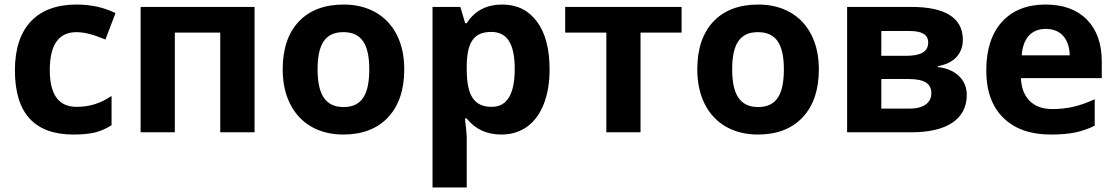

<svg xmlns="http://www.w3.org/2000/svg" viewBox="-20 -576 4860 836"><path d="M299.8 9.8C337.4 9.8 368.2 6.8 393.1 1C417.5 -4.9 441.9 -15.6 465.8 -30.8V-158.2C417 -125.5 370.1 -110.8 313 -110.8C235.4 -110.8 196.8 -164.1 196.8 -271C196.8 -380.9 235.4 -436 313 -436C353.5 -436 392.1 -422.9 439 -403.8L482.9 -519C432.6 -543.9 376 -556.2 313 -556.2C140.6 -556.2 44.9 -455.6 44.9 -270C44.9 -83.5 129.9 9.8 299.8 9.8Z M592.3 -545.9V0H741.2V-434.1H939V0H1088.4V-545.9Z M1740.2 -273.9C1740.2 -331.1 1729.5 -381.3 1708 -423.8C1665 -509.3 1582 -556.2 1477.1 -556.2C1392.6 -556.2 1327.1 -531.2 1280.8 -481.9C1234.4 -432.6 1210.9 -363.3 1210.9 -273.9C1210.9 -216.8 1221.7 -166.5 1243.2 -123.5C1286.1 -37.6 1369.1 9.8 1474.1 9.8C1557.6 9.8 1623 -15.1 1669.9 -65.4C1716.8 -115.7 1740.2 -185.1 1740.2 -273.9ZM1362.8 -273.9C1362.8 -382.8 1395.5 -436 1475.1 -436C1555.2 -436 1587.9 -381.8 1587.9 -273.9C1587.9 -165 1555.7 -109.9 1476.1 -109.9C1396 -109.9 1362.8 -166 1362.8 -273.9Z M2163.1 9.8C2205.6 9.8 2242.7 -1.5 2274.4 -23.9C2337.4 -68.8 2373 -157.2 2373 -273.9C2373 -362.3 2355 -431.6 2318.4 -481.4C2281.7 -531.2 2231.4 -556.2 2167 -556.2C2098.6 -556.2 2046.9 -529.3 2012.2 -475.1H2005.4L1984.4 -545.9H1863.3V240.2H2012.2V19C2012.2 11.7 2009.8 -14.6 2004.4 -60.1H2012.2C2048.8 -13.7 2099.1 9.8 2163.1 9.8ZM2119.1 -437C2189.5 -437 2221.2 -383.3 2221.2 -275.9C2221.2 -166 2188 -110.8 2121.1 -110.8C2045.4 -110.8 2012.2 -157.7 2012.2 -274.9V-291C2013.7 -395 2045.4 -437 2119.1 -437Z M2440.9 -545.9V-434.1H2620.1V0H2769V-434.1H2947.8V-545.9Z M3545.4 -273.9C3545.4 -331.1 3534.7 -381.3 3513.2 -423.8C3470.2 -509.3 3387.2 -556.2 3282.2 -556.2C3197.8 -556.2 3132.3 -531.2 3085.9 -481.9C3039.6 -432.6 3016.1 -363.3 3016.1 -273.9C3016.1 -216.8 3026.9 -166.5 3048.3 -123.5C3091.3 -37.6 3174.3 9.8 3279.3 9.8C3362.8 9.8 3428.2 -15.1 3475.1 -65.4C3522 -115.7 3545.4 -185.1 3545.4 -273.9ZM3168 -273.9C3168 -382.8 3200.7 -436 3280.3 -436C3360.4 -436 3393.1 -381.8 3393.1 -273.9C3393.1 -165 3360.8 -109.9 3281.2 -109.9C3201.2 -109.9 3168 -166 3168 -273.9Z M4172.4 -402.8C4172.4 -496.6 4098.1 -545.9 3948.2 -545.9H3668.5V0H3948.2C4103 0 4189.5 -57.1 4189.5 -163.1C4189.5 -195.3 4178.2 -222.7 4155.8 -244.6C4132.8 -266.6 4102.1 -279.8 4063.5 -284.2V-288.1C4135.3 -299.8 4172.4 -344.2 4172.4 -402.8ZM4021.5 -391.1C4021.5 -350.1 3988.3 -333 3925.3 -333H3817.4V-440.9H3942.4C3995.1 -440.9 4021.5 -424.3 4021.5 -391.1ZM4035.2 -170.9C4035.2 -127.9 4001.5 -103 3938.5 -103H3817.4V-231.9H3935.5C4002 -231.9 4035.2 -213.9 4035.2 -170.9Z M4554.7 9.8C4597.2 9.8 4633.3 6.8 4663.1 0.5C4692.9 -6.3 4720.7 -15.6 4746.6 -28.8V-144C4682.6 -114.3 4627.4 -101.1 4561.5 -101.1C4477.1 -101.1 4428.7 -151.4 4425.3 -235.8H4777.3V-308.1C4777.3 -385.7 4755.9 -446.3 4712.9 -490.2C4669.9 -534.2 4609.9 -556.2 4532.7 -556.2C4452.1 -556.2 4388.7 -531.2 4343.3 -481.4C4297.4 -431.2 4274.4 -360.4 4274.4 -269C4274.4 -180.2 4299.3 -111.3 4348.6 -63C4397.9 -14.6 4466.8 9.8 4554.7 9.8ZM4533.7 -450.2C4596.7 -450.2 4636.2 -408.7 4637.7 -335H4428.7C4434.1 -408.7 4470.7 -450.2 4533.7 -450.2Z"/></svg>

Font: Noto Reveo Sans
Style: Bold
Weight: 700
Designer: Monotype Design team
Foundry: Monotype Imaging Inc.
Version: Version 1.04